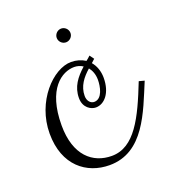

<svg xmlns="http://www.w3.org/2000/svg" viewBox="-95 -565 576 629"><g transform="rotate(-20 192.5 -250.5)"><path d="M163 -254C163 -219 189 -206 205 -206C235 -206 262 -236 262 -289C262 -313 254 -333 242 -347C246 -351 250 -354 254 -358L243 -373C238 -368 233 -364 228 -360C214 -369 197 -374 179 -374C116 -374 33 -289 33 -177C33 -66 103 -13 183 -13C303 -13 345 -139 385 -234L366 -239C322 -127 280 -39 200 -39C134 -39 79 -84 79 -189C79 -317 140 -355 183 -355C193 -355 204 -352 213 -346C184 -320 163 -293 163 -254ZM242 -289C242 -267 235 -225 206 -225C194 -225 183 -236 183 -254C183 -288 203 -313 227 -334C236 -323 242 -308 242 -289ZM162 -464C162 -451 173 -440 186 -440C199 -440 210 -451 210 -464C210 -477 199 -488 186 -488C173 -488 162 -477 162 -464Z"/></g></svg>

Font: Clicker Script
Style: Regular
Weight: 400
Designer: Astigmatic (AOETI)
Foundry: Astigmatic (AOETI)
Version: Version 1.000